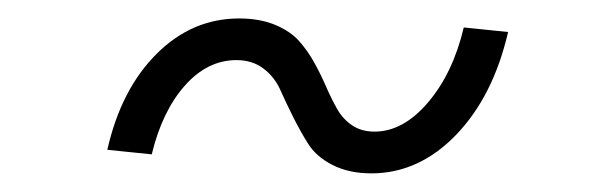

<svg xmlns="http://www.w3.org/2000/svg" viewBox="-20 -369 651 207"><path d="M380.4 -182.1Q356 -182.1 338.4 -191.2Q320.8 -200.2 312.3 -213.9Q303.7 -227.5 295.9 -243.2Q288.1 -258.8 282 -272.5Q275.9 -286.1 263.9 -295.2Q252 -304.2 234.9 -304.2Q203.6 -304.2 179.2 -276.6Q154.8 -249 143.6 -202.6L95.7 -207.5Q110.4 -272.5 148.7 -310.8Q187 -349.1 237.8 -349.1Q259.8 -349.1 276.4 -342.3Q293 -335.4 302.5 -324.7Q312 -314 319.1 -301Q326.2 -288.1 331.8 -275.1Q337.4 -262.2 343.5 -251.5Q349.6 -240.7 359.6 -233.9Q369.6 -227.1 383.8 -227.1Q414.6 -227.1 441.4 -258.5Q468.3 -290 480 -339.4L527.8 -334.5Q511.7 -265.1 471.7 -223.6Q431.6 -182.1 380.4 -182.1Z"/></svg>

Font: HK Grotesk Legacy
Style: Italic
Weight: 400
Italic angle: -13°
Designer: Alfredo Marco Pradil
Foundry: Hanken Design Co.
Version: Version 2.022;PS 002.022;hotconv 1.0.88;makeotf.lib2.5.64775